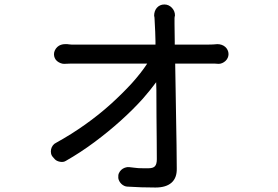

<svg xmlns="http://www.w3.org/2000/svg" viewBox="-20 -806 1240 857"><path d="M714 -786Q724 -786 732.5 -782Q741 -778 747.5 -771Q754 -764 757.5 -755.5Q761 -747 761 -737Q760 -733 759.5 -730.5Q759 -728 759 -725V-699Q759 -669 760 -622V-607H911Q920 -607 930.5 -607.5Q941 -608 950 -609Q960 -609 969 -606Q978 -603 985 -597Q992 -591 996 -582.5Q1000 -574 1000 -565V-564Q1000 -556 996.5 -548Q993 -540 986.5 -534Q980 -528 972 -524.5Q964 -521 956 -521Q951 -521 947.5 -521.5Q944 -522 940 -522H762V-520Q763 -464 764 -402Q765 -340 766 -278.5Q767 -217 768 -159Q769 -101 769 -54Q770 -12 745.5 9.5Q721 31 674 31Q644 31 611 30Q578 29 549 27Q542 27 534.5 23.5Q527 20 521.5 14.5Q516 9 512.5 2.5Q509 -4 508 -11V-14Q507 -25 511 -33.5Q515 -42 521.5 -48Q528 -54 537.5 -57.5Q547 -61 557 -60Q569 -59 578.5 -57.5Q588 -56 597.5 -55.5Q607 -55 619 -55H643Q664 -55 672 -64.5Q680 -74 680 -95Q680 -131 679.5 -180.5Q679 -230 678.5 -287.5Q678 -345 678 -405Q677 -422 677 -439Q652 -405 618 -366Q574 -317 519 -267.5Q464 -218 401.5 -171.5Q339 -125 274 -88Q263 -81 247.5 -84Q232 -87 224 -96L217 -104Q210 -111 208 -120.5Q206 -130 208 -139.5Q210 -149 216 -157Q222 -165 231 -169Q298 -206 360 -250Q422 -294 474.5 -341.5Q527 -389 569 -435Q611 -482 637 -522H292Q280 -522 266 -521Q258 -521 249.5 -524.5Q241 -528 234.5 -533.5Q228 -539 224.5 -547Q221 -555 221 -563V-565Q221 -573 225 -581.5Q229 -590 236 -596.5Q243 -603 252 -606Q261 -609 270 -609H280L288 -608Q292 -607 299 -607H674V-622Q673 -669 671 -699Q670 -711 670 -719.5Q670 -728 668 -736Q668 -746 671 -755Q674 -764 680 -771Q686 -778 694.5 -782Q703 -786 713 -786Z"/></svg>

Font: Maple Mono NF CN
Style: Regular
Weight: 400
Monospace: yes
Designer: subframe7536
Version: Version 7.000